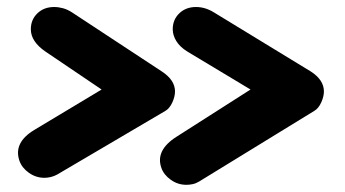

<svg xmlns="http://www.w3.org/2000/svg" viewBox="-20 -567 986 548"><path d="M107 -59.5Q82.5 -59.5 62.5 -73.8Q42.5 -88 35.5 -108Q17.5 -160 78.5 -196.5L270 -311.5L109.5 -420Q68 -448.5 68 -483.5Q68 -511 86.8 -529Q105.5 -547 134.5 -547Q147 -547 159.8 -543.5Q172.5 -540 185 -532L442 -363Q479.5 -338.5 479.5 -306Q479.5 -291.5 471.8 -274.5Q464 -257.5 452 -250.5L143.5 -69Q134.5 -64 125.2 -61.8Q116 -59.5 107 -59.5ZM512 -39.5Q487.5 -39.5 467.5 -53.8Q447.5 -68 440.5 -88Q423 -138 483.5 -176.5L695 -311.5L514.5 -420Q493.5 -433 483.2 -449.8Q473 -466.5 473 -483.5Q473 -511 491.8 -529Q510.5 -547 539.5 -547Q565.5 -547 590 -532L867 -363Q904.5 -339 904.5 -306Q904.5 -291.5 896.8 -274.5Q889 -257.5 877 -250.5L548.5 -49Q539.5 -43.5 530.2 -41.5Q521 -39.5 512 -39.5Z"/></svg>

Font: Edu NSW ACT Cursive
Style: Regular
Weight: 400
Designer: Tina and Corey Anderson, Eben Sorkin, Mirko Velimirovic
Foundry: Sorkin Type Co.
Version: Version 2.000